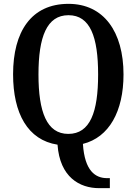

<svg xmlns="http://www.w3.org/2000/svg" viewBox="-20 -745 710 998"><path d="M495 233H551V181H537C476 181 420 144 411 3C547 -31 622 -166 622 -358C622 -580 519 -725 336 -725C142 -725 48 -580 48 -359C48 -156 124 -17 279 7C291 176 394 233 495 233ZM335 -49C223 -49 180 -163 180 -358C180 -553 223 -666 336 -666C449 -666 490 -553 490 -358C490 -163 449 -49 335 -49Z"/></svg>

Font: Noto Serif Condensed Semi
Style: Regular
Weight: 600
Width: 3
Designer: Monotype Design Team
Foundry: Monotype Imaging Inc.
Version: Version 1.002